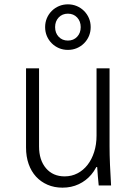

<svg xmlns="http://www.w3.org/2000/svg" viewBox="-20 -855 640 885"><path d="M485 -180V-540H425V-230Q425 -189 414 -154.5Q403 -120 383.5 -95Q364 -70 337 -56Q310 -42 278 -42Q224 -42 192 -79.5Q160 -117 160 -180V-540H100V-175Q100 -133 112 -99Q124 -65 146 -41Q168 -17 199 -3.5Q230 10 268 10Q309 10 343 -6Q377 -22 401 -50.5Q425 -79 438.5 -120Q452 -161 452 -210L398 -85H428Q429 -64 431 -43Q433 -22 435 0H492Q489 -48 487 -95Q485 -142 485 -180ZM188 -730Q188 -708 196 -689Q204 -670 218.5 -655.5Q233 -641 252 -633Q271 -625 293 -625Q315 -625 334 -633Q353 -641 367.5 -655.5Q382 -670 390 -689Q398 -708 398 -730Q398 -752 390 -771Q382 -790 367.5 -804.5Q353 -819 334 -827Q315 -835 293 -835Q271 -835 252 -827Q233 -819 218.5 -804.5Q204 -790 196 -771Q188 -752 188 -730ZM293 -668Q267 -668 250.5 -685.5Q234 -703 234 -730Q234 -757 250.5 -774.5Q267 -792 293 -792Q319 -792 335.5 -774.5Q352 -757 352 -730Q352 -703 335.5 -685.5Q319 -668 293 -668Z"/></svg>

Font: CommitMonoV143 ExtLt
Style: Regular
Weight: 200
Monospace: yes
Designer: Eigil Nikolajsen
Foundry: Eigil Nikolajsen
Version: Version 1.143